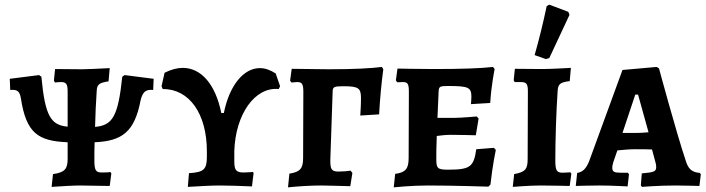

<svg xmlns="http://www.w3.org/2000/svg" viewBox="-20 -798 3039 826"><path d="M516 -475 506 -468C488 -296 464 -259 389 -252C390 -305 393 -359 396 -406C397 -435 407 -442 447 -448L452 -505C397 -502 352 -500 333 -500C297 -500 253 -501 217 -501L212 -452L216 -443C223 -444 235 -445 243 -445C265 -445 271 -436 271 -404V-253C198 -260 174 -299 158 -468L148 -475L22 -459L24 -411C55 -414 65 -405 70 -374C93 -226 143 -191 271 -186V-114C271 -71 258 -56 208 -49L202 6C248 3 297 0 324 0C351 0 412 2 452 2L459 -52L455 -58C445 -56 429 -56 417 -56C392 -56 386 -66 386 -109C386 -132 386 -158 387 -186C506 -191 559 -231 585 -367C594 -404 608 -414 639 -411L641 -459Z M1166 -482C1143 -497 1120 -505 1098 -505C1028 -505 967 -431 943 -312H932C907 -435 846 -506 766 -506C742 -506 716 -499 688 -485L675 -427L680 -415C794 -416 870 -309 870 -147V-124C870 -69 857 -57 793 -53L788 6C837 3 891 0 924 0C956 0 1023 2 1064 4L1071 -54L1068 -58C1053 -57 1038 -56 1028 -56C996 -56 988 -66 988 -104V-148C993 -306 1076 -425 1179 -415L1185 -427Z M1219 8C1265 3 1323 0 1360 0C1387 0 1440 2 1487 3L1496 -54L1488 -64C1471 -61 1449 -60 1436 -60C1407 -60 1401 -69 1401 -108L1411 -402C1411 -424 1416 -427 1457 -427C1523 -427 1533 -419 1533 -375C1533 -358 1532 -329 1530 -301L1611 -306C1614 -365 1621 -442 1629 -500L1623 -510C1579 -504 1499 -500 1394 -500C1346 -500 1275 -502 1235 -502L1228 -451L1234 -443C1243 -444 1253 -445 1258 -445C1279 -445 1285 -437 1285 -403L1284 -118C1284 -73 1271 -58 1225 -51Z M1674 8C1674 8 1747 0 1822 0C1929 0 2081 5 2081 5L2090 -4C2098 -82 2113 -153 2113 -153L2105 -162L2029 -156C2018 -80 2003 -68 1907 -68C1862 -68 1857 -74 1857 -115C1857 -136 1857 -165 1859 -213C1873 -215 1897 -218 1921 -218C1962 -218 2027 -216 2027 -216L2039 -288L2031 -297C2031 -297 1964 -291 1936 -291H1862L1867 -404C1868 -426 1872 -428 1908 -428C1996 -428 2008 -422 2008 -381C2008 -370 2006 -350 2006 -350L2089 -355C2093 -428 2108 -501 2108 -501L2101 -510C2051 -504 1963 -501 1849 -501C1784 -501 1690 -503 1690 -503L1683 -452L1689 -444C1689 -444 1704 -445 1713 -445C1734 -445 1739 -437 1739 -403L1738 -118C1738 -72 1725 -56 1680 -50Z M2328 -544 2343 -548 2430 -734 2425 -747 2343 -778 2332 -772C2317 -701 2300 -631 2280 -561ZM2186 6C2186 6 2258 0 2305 0C2342 0 2431 2 2431 2L2438 -51L2433 -57C2433 -57 2418 -55 2400 -55C2375 -55 2369 -65 2369 -108C2369 -195 2373 -319 2379 -407C2381 -436 2389 -444 2431 -449L2436 -506C2436 -506 2350 -501 2314 -501C2274 -501 2222 -502 2195 -502L2190 -453L2194 -445H2221C2245 -445 2251 -437 2251 -405L2250 -114C2250 -70 2240 -58 2192 -49Z M2742 6C2742 6 2813 0 2885 0C2923 0 2989 2 2989 2L2995 -48L2991 -54C2956 -57 2941 -71 2930 -107C2890 -226 2815 -504 2815 -504L2805 -510L2658 -497L2514 -103C2501 -72 2487 -58 2463 -54L2457 2C2457 2 2512 0 2558 0C2610 0 2680 4 2680 4L2686 -48L2681 -55H2650C2622 -55 2614 -59 2614 -77C2614 -81 2615 -88 2618 -99L2636 -151C2657 -153 2688 -156 2712 -156C2731 -156 2764 -156 2785 -155L2799 -103C2802 -94 2803 -86 2803 -80C2803 -60 2795 -57 2741 -52L2737 0ZM2658 -226 2713 -391H2725L2770 -229C2753 -227 2729 -226 2712 -226Z"/></svg>

Font: Alegreya SC
Style: Bold
Weight: 700
Designer: Juan Pablo del Peral
Foundry: Huerta Tipografica
Version: Version 2.007;PS 002.007;hotconv 1.0.88;makeotf.lib2.5.64775